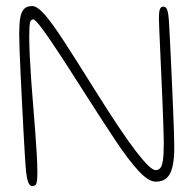

<svg xmlns="http://www.w3.org/2000/svg" viewBox="-20 -606 655 650"><path d="M89.5 24Q81 24 76 11.8Q71 -0.5 68.5 -23Q67 -35.5 64.8 -70.2Q62.5 -105 60 -152.8Q57.5 -200.5 54.8 -252.8Q52 -305 49.8 -353.8Q47.5 -402.5 46.2 -439Q45 -475.5 45 -490.5Q45 -522.5 48.2 -543.5Q51.5 -564.5 60.8 -575Q70 -585.5 88.5 -585.5Q106 -585.5 131.2 -556.8Q156.5 -528 197 -465.8Q237.5 -403.5 300.5 -302.5Q391.5 -157 440.5 -93.5Q489.5 -30 506.5 -30Q516 -30 522.2 -36.5Q528.5 -43 531.5 -63Q534.5 -83 534.5 -123.5Q534.5 -141 533.2 -176.5Q532 -212 530.2 -257.2Q528.5 -302.5 526.2 -349.5Q524 -396.5 522.2 -438Q520.5 -479.5 519.2 -507.8Q518 -536 518 -542.5Q518 -567.5 521.5 -575.5Q525 -583.5 533 -583.5Q536.5 -583.5 539.5 -581.8Q542.5 -580 544.8 -575.5Q547 -571 548.8 -562.2Q550.5 -553.5 551.5 -540Q552.5 -528.5 554 -496.8Q555.5 -465 557.8 -421.2Q560 -377.5 562 -329.5Q564 -281.5 566 -236.5Q568 -191.5 569 -156.8Q570 -122 570 -105.5Q570 -68.5 564.2 -42.8Q558.5 -17 545 -4Q531.5 9 507.5 9Q482.5 9 448.5 -28Q414.5 -65 371.2 -130Q328 -195 275 -278Q242 -330 211.5 -377.2Q181 -424.5 156.2 -461.2Q131.5 -498 114.8 -519.2Q98 -540.5 92.5 -540.5Q84 -540.5 81.5 -529Q79 -517.5 79 -482.5Q79 -451 81 -411.5Q83 -372 86 -329Q89 -286 92.8 -242.2Q96.5 -198.5 99.5 -157.8Q102.5 -117 104.5 -82.5Q106.5 -48 106.5 -23Q106.5 7 103 15.5Q99.5 24 89.5 24Z"/></svg>

Font: Gluten Thin
Style: Regular
Weight: 100
Designer: Tyler Finck
Foundry: Etcetera Type Company
Version: Version 1.300